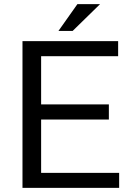

<svg xmlns="http://www.w3.org/2000/svg" viewBox="-20 -910 623 930"><path d="M507.3 -331.1H179.2V-72.8H557.1V0H88.9V-710.9H552.2V-637.7H179.2V-404.3H507.3ZM355 -890.1H464.8L332 -760.3H263.2Z"/></svg>

Font: Roboto Web
Style: Regular
Weight: 400
Designer: Google
Version: Version 1.200310; 2013